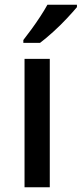

<svg xmlns="http://www.w3.org/2000/svg" viewBox="-20 -786 343 806"><path d="M189 0H83V-539H189ZM303 -756Q288 -738 261 -709Q234 -680 203 -652Q172 -624 148 -606H78V-618Q93 -637 112 -663Q131 -689 149 -716.5Q167 -744 179 -766H303Z"/></svg>

Font: Noto Sans Medium
Style: Regular
Weight: 500
Designer: Monotype Design Team
Foundry: Monotype Imaging Inc.
Version: Version 2.007